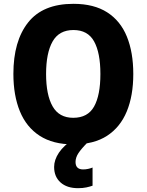

<svg xmlns="http://www.w3.org/2000/svg" viewBox="-20 -745 767 1004"><path d="M677 -358Q677 -245 643 -162.5Q609 -80 540 -35Q471 10 363 10Q257 10 187.5 -35Q118 -80 84 -163Q50 -246 50 -359Q50 -530 127 -627.5Q204 -725 364 -725Q471 -725 540.5 -680.5Q610 -636 643.5 -553.5Q677 -471 677 -358ZM221 -358Q221 -249 255 -189Q289 -129 363 -129Q439 -129 472 -188Q505 -247 505 -358Q505 -469 472 -528.5Q439 -588 364 -588Q289 -588 255 -528Q221 -468 221 -358ZM375 102Q375 141 415 141Q428 141 441.5 138Q455 135 464 131V226Q450 231 431.5 235Q413 239 388 239Q330 239 296.5 209Q263 179 263 128Q263 91 288 53.5Q313 16 366 -19L438 0Q405 33 390 56Q375 79 375 102Z"/></svg>

Font: Noto Sans SemiCondensed ExtraBold
Style: Regular
Weight: 800
Width: 4
Designer: Monotype Design Team
Foundry: Monotype Imaging Inc.
Version: Version 2.013; ttfautohint (v1.8.4.7-5d5b)